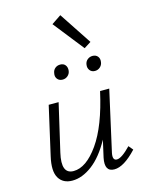

<svg xmlns="http://www.w3.org/2000/svg" viewBox="-127 -930 769 1011"><g transform="rotate(-15 258.0 -424.0)"><path d="M420 -676 382 -652 251 -818 303 -853ZM228 -522Q209 -522 199 -535Q189 -548 193 -566Q195 -582 206.5 -592Q218 -602 235 -602Q253 -602 262.5 -590Q272 -578 270 -559Q268 -543 256 -532.5Q244 -522 228 -522ZM369 -566Q371 -582 383 -592Q395 -602 411 -602Q429 -602 439 -590Q449 -578 446 -559Q444 -543 432 -532.5Q420 -522 404 -522Q386 -522 376 -535Q366 -548 369 -566ZM471 -94 491 -70Q421 5 369 5Q314 5 329 -69L350 -162Q304 -78 249 -36.5Q194 5 140 5Q89 5 66.5 -33Q44 -71 62 -149L122 -413H176L116 -154Q90 -42 159 -42Q228 -42 295 -137Q362 -232 402 -413H452L378 -82Q370 -42 395 -42Q421 -42 471 -94Z"/></g></svg>

Font: EauTest Semilight
Style: Italic
Weight: 300
Italic angle: -12°
Designer: Christian Thalmann (Catharsis Fonts)
Version: Version 0.001;PS 000.001;hotconv 1.0.88;makeotf.lib2.5.64775